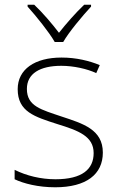

<svg xmlns="http://www.w3.org/2000/svg" viewBox="-20 -784 502 814"><path d="M212 -606H248C272 -648 329 -716 366 -756V-764H337C300 -729 260 -683 230 -645C201 -683 162 -729 125 -764H97V-756C133 -716 188 -648 212 -606ZM416 -137C416 -235 332 -260 241 -290C156 -319 94 -333 94 -407C94 -472 149 -505 240 -505C292 -505 350 -492 388 -474L403 -508C359 -526 304 -540 241 -540C127 -540 55 -490 55 -406C55 -310 127 -289 223 -258C314 -230 377 -206 377 -135C377 -67 329 -24 215 -24C153 -24 92 -39 42 -64V-24C80 -6 141 10 214 10C346 10 416 -45 416 -137Z"/></svg>

Font: Noto Sans Thai Looped ExtraLight
Style: Regular
Weight: 200
Designer: Sasikarn Vongin, Ben Mitchell
Foundry: The Fontpad Ltd
Version: Version 1.001